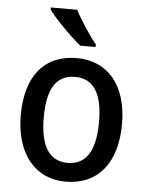

<svg xmlns="http://www.w3.org/2000/svg" viewBox="-54 -810 663 865"><g transform="rotate(5 277.0 -378.0)"><path d="M260 -766H141V-756C168 -718 244 -641 288 -606H357V-618C327 -654 283 -721 260 -766ZM506 -271C506 -450 414 -549 278 -549C130 -549 48 -447 48 -271C48 -97 137 10 275 10C423 10 506 -97 506 -271ZM152 -270C152 -396 190 -464 277 -464C363 -464 402 -396 402 -271C402 -145 363 -75 277 -75C190 -75 152 -146 152 -270Z"/></g></svg>

Font: Noto Sans Arabic SemCond Med
Style: Regular
Weight: 500
Width: 4
Designer: Monotype Design Team, Nadine Chahine, Nizar Qandah and Khaled Hosny
Foundry: Monotype Imaging Inc.
Version: Version 2.012